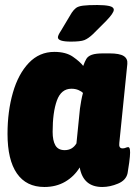

<svg xmlns="http://www.w3.org/2000/svg" viewBox="-20 -738 545 766"><path d="M157 8Q85 8 47.5 -46Q10 -100 10 -204Q10 -294 31.5 -368.5Q53 -443 95 -487Q137 -531 197 -531Q243 -531 271 -511.5Q299 -492 312 -475Q318 -492 324.5 -503Q331 -514 346.5 -519.5Q362 -525 392 -525H417Q457 -525 473.5 -514.5Q490 -504 488 -483L456 -168Q453 -146 469 -146Q476 -146 481.5 -148.5Q487 -151 492 -151Q495 -151 497 -146.5Q499 -142 499 -129Q499 -116 495.5 -89.5Q492 -63 489 -47Q483 -19 451 -5.5Q419 8 388 8Q312 8 298 -70Q276 -34 240 -13Q204 8 157 8ZM238 -139Q269 -139 285 -166L299 -305Q301 -319 304 -336Q307 -353 311 -367Q306 -373 293.5 -378.5Q281 -384 265 -384Q224 -384 207 -337Q190 -290 190 -212Q190 -177 201 -158Q212 -139 238 -139ZM263 -572Q211 -572 211 -589Q211 -597 223 -615L266 -687Q274 -699 283 -706Q292 -713 311.5 -715.5Q331 -718 368 -718Q398 -718 416 -714Q434 -710 434 -699Q434 -686 404 -655L351 -602Q332 -584 316.5 -578Q301 -572 263 -572Z"/></svg>

Font: Asap Semi Condensed Semi Condensed Black
Style: Italic
Weight: 900
Width: 4
Italic angle: -6°
Designer: Pablo Cosgaya
Foundry: Omnibus-Type
Version: Version 3.001; ttfautohint (v1.8.4.7-5d5b)